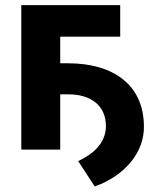

<svg xmlns="http://www.w3.org/2000/svg" viewBox="-20 -565 619 725"><path d="M433.9 -545.5H60.4V0H207.4V-208.8H237.9C320.7 -208.8 380.3 -168.7 380 -87.4C378.9 -24.1 331.7 16.7 275.2 43.3L337.7 139.2C457 95.9 524.9 6 523.4 -87.4C523.1 -246.4 405.2 -326 237.9 -326H207.4V-426.5H433.9Z"/></svg>

Font: Magic Ui Pro
Style: Bold
Weight: 700
Designer: Stefan Endress, Andreas Faust
Version: Version 1.000;FEAKit 1.0